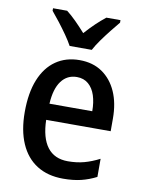

<svg xmlns="http://www.w3.org/2000/svg" viewBox="-87 -826 671 897"><g transform="rotate(10 248.5 -378.0)"><path d="M256 -549Q319 -549 363.5 -518.5Q408 -488 432 -434Q456 -380 456 -307V-247H150Q152 -162 185.5 -118Q219 -74 283 -74Q325 -74 360 -83.5Q395 -93 432 -112V-26Q397 -8 360 1Q323 10 275 10Q202 10 150.5 -22.5Q99 -55 72 -117Q45 -179 45 -266Q45 -357 70.5 -420Q96 -483 143.5 -516Q191 -549 256 -549ZM257 -469Q211 -469 183.5 -432Q156 -395 152 -324H355Q355 -366 344.5 -398.5Q334 -431 312 -450Q290 -469 257 -469ZM411 -754Q395 -735 374 -708.5Q353 -682 334 -655.5Q315 -629 303 -606H198Q186 -628 167.5 -654.5Q149 -681 128.5 -707.5Q108 -734 91 -754V-766H158Q180 -749 203.5 -725.5Q227 -702 250 -676Q275 -704 297.5 -725.5Q320 -747 344 -766H411Z"/></g></svg>

Font: Noto Sans Display SemiCondensed Medium
Style: Regular
Weight: 500
Width: 4
Designer: Monotype Design Team
Foundry: Monotype Imaging Inc.
Version: Version 2.003